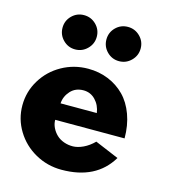

<svg xmlns="http://www.w3.org/2000/svg" viewBox="-118 -886 889 997"><g transform="rotate(15 327.0 -388.0)"><path d="M146 -634Q119.1 -661.1 119.1 -699.2Q119.1 -737.3 146 -764.2Q172.9 -791 210.9 -791Q249 -791 276.1 -764.2Q303.2 -737.3 303.2 -699.2Q303.2 -661.1 276.1 -634Q249 -606.9 210.9 -606.9Q172.9 -606.9 146 -634ZM381.8 -634Q355 -661.1 355 -699.2Q355 -737.3 381.8 -764.2Q408.7 -791 446.8 -791Q484.9 -791 512 -764.2Q539.1 -737.3 539.1 -699.2Q539.1 -661.1 512 -634Q484.9 -606.9 446.8 -606.9Q408.7 -606.9 381.8 -634ZM22 -255.9Q22 -329.6 60.1 -392.3Q98.1 -455.1 163.1 -491.5Q228 -527.8 304.2 -527.8Q362.8 -527.8 412.8 -507.3Q462.9 -486.8 500 -449.2Q537.1 -411.6 558.1 -354.2Q579.1 -296.9 579.1 -227.1H206.1Q206.1 -205.6 215.8 -185.3Q225.6 -165 241.9 -149.4Q258.3 -133.8 281.7 -125.5Q305.2 -117.2 330.6 -117.7Q356 -118.2 385.5 -132.1Q415 -146 441.9 -172.9L569.8 -119.1Q489.7 15.1 304.2 15.1Q228 15.1 163.1 -21.2Q98.1 -57.6 60.1 -120.1Q22 -182.6 22 -255.9ZM210.9 -316.9H405.8Q399.9 -358.4 373.5 -385.7Q347.2 -413.1 309.1 -413.1Q266.1 -413.1 239.7 -384Q213.4 -355 210.9 -316.9Z"/></g></svg>

Font: Hussar Preview
Style: Bold
Weight: 700
Foundry: Cannot Into Space Fonts, PlusOne Fonts
Version: Version 2.29RC2 "Millennial"